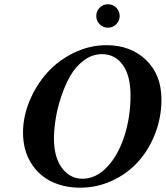

<svg xmlns="http://www.w3.org/2000/svg" viewBox="-20 -870 777 900"><path d="M87.9 -249Q87.9 -323.2 118.7 -397.2Q149.4 -471.2 200.9 -528.8Q252.4 -586.4 325.9 -622.3Q399.4 -658.2 479 -658.2Q592.8 -658.2 664.8 -588.6Q736.8 -519 736.8 -403.8Q736.8 -319.3 707 -242.9Q677.2 -166.5 626.7 -111.1Q576.2 -55.7 505.4 -22.9Q434.6 9.8 356 9.8Q279.3 9.8 219.2 -20Q159.2 -49.8 123.5 -109.1Q87.9 -168.5 87.9 -249ZM232.9 -220.2Q232.9 -133.3 270.3 -82.8Q307.6 -32.2 367.2 -32.2Q429.2 -32.2 481.2 -86.4Q533.2 -140.6 562.5 -230.5Q591.8 -320.3 591.8 -422.9Q591.8 -515.6 555.4 -565.9Q519 -616.2 458 -616.2Q412.1 -616.2 373 -586.9Q334 -557.6 308.8 -513.2Q283.7 -468.8 265.9 -414.1Q248 -359.4 240.5 -309.8Q232.9 -260.3 232.9 -220.2ZM431.2 -794.9Q431.2 -817.9 447.3 -834Q463.4 -850.1 485.8 -850.1Q508.8 -850.1 524.9 -834Q541 -817.9 541 -794.9Q541 -772.5 524.9 -756.3Q508.8 -740.2 485.8 -740.2Q463.4 -740.2 447.3 -756.3Q431.2 -772.5 431.2 -794.9Z"/></svg>

Font: Common Serif
Style: Bold Italic
Weight: 700
Italic angle: -12°
Designer: Philipp H. Poll, Khaled Hosny
Foundry: Stefan Peev, Context Ltd.
Version: Version 1.026